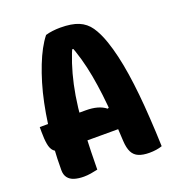

<svg xmlns="http://www.w3.org/2000/svg" viewBox="-131 -817 861 933"><g transform="rotate(-20 300.0 -350.0)"><path d="M25 -290H264Q296 -290 321.5 -283Q347 -276 366 -261L401 -276V-150H85Q60 -150 47 -163Q34 -176 29.5 -202Q25 -228 25 -265ZM217 0Q200 4 181 7Q162 10 145 10Q117 10 96 3.5Q75 -3 63.5 -18Q52 -33 52 -57Q52 -117 56 -175Q60 -233 67.5 -287.5Q75 -342 85.5 -393Q96 -444 109.5 -489Q123 -534 138.5 -573.5Q154 -613 171 -644.5Q188 -676 207 -700Q223 -705 243.5 -707.5Q264 -710 283 -710Q342 -710 378 -695Q414 -680 436.5 -647.5Q459 -615 477 -563Q490 -525 500.5 -480Q511 -435 519 -383Q527 -331 533 -272Q539 -213 543 -146Q545 -112 547 -75Q549 -38 550 0Q536 5 519 7.5Q502 10 484 10Q451 10 429 1Q407 -8 396 -29.5Q385 -51 383 -88Q380 -156 376 -216.5Q372 -277 365.5 -331Q359 -385 350 -434.5Q341 -484 328 -530Q315 -576 297 -621L338 -591H272L315 -621Q294 -575 278.5 -528Q263 -481 251.5 -428.5Q240 -376 232.5 -313.5Q225 -251 221.5 -174Q218 -97 217 0Z"/></g></svg>

Font: Recursive Monospace Casual ExtraBold
Style: Regular
Weight: 800
Version: Version 1.047